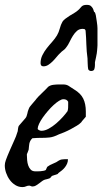

<svg xmlns="http://www.w3.org/2000/svg" viewBox="-21 -761 417 781"><path d="M-0.5 -98.1Q0 -101.6 2.7 -109.4Q5.4 -117.2 9 -126Q12.7 -134.8 16.1 -142.8Q19.5 -150.9 21.5 -155.3Q28.3 -171.9 36.6 -189.2Q44.9 -206.5 49.3 -222.2Q50.8 -225.1 51.3 -229Q51.8 -232.9 52.2 -236.8Q52.7 -240.7 53.7 -244.6Q54.7 -248.5 57.1 -251L82.5 -280.3Q85.4 -283.7 87.2 -288.6Q88.9 -293.5 90.1 -298.6Q91.3 -303.7 92.5 -308.8Q93.8 -314 95.7 -317.4Q95.7 -318.8 97.9 -322.8Q100.1 -326.7 101.1 -327.6Q103.5 -330.6 107.7 -335.7Q111.8 -340.8 116.2 -345.7Q120.6 -350.6 123.8 -354.5Q127 -358.4 127 -358.9Q128.9 -361.8 135.7 -368.7Q142.6 -375.5 150.4 -383.1Q158.2 -390.6 165.3 -397.7Q172.4 -404.8 175.3 -408.2Q184.1 -414.6 196 -416Q208 -417.5 219.2 -417.5H234.4Q242.2 -417.5 247.3 -416.3Q252.4 -415 256.8 -412.6Q261.2 -410.2 266.6 -406.2Q272 -402.3 280.8 -397Q307.1 -381.3 317.6 -359.9Q328.1 -338.4 328.1 -307.6V-286.1Q327.1 -285.2 324.5 -282Q321.8 -278.8 318.6 -275.1Q315.4 -271.5 312.7 -268.3Q310.1 -265.1 309.6 -263.7Q303.7 -257.3 292 -250Q280.3 -242.7 266.8 -235.6Q253.4 -228.5 240.2 -222.9Q227.1 -217.3 218.3 -214.4Q196.8 -203.6 181.2 -201.9Q165.5 -200.2 148.9 -200.2Q140.1 -200.2 131.3 -200Q122.6 -199.7 110.8 -198.7Q105 -193.4 102.3 -188Q99.6 -182.6 98.4 -177.2Q97.2 -171.9 96.9 -165.8Q96.7 -159.7 95.7 -152.8Q95.7 -152.3 94.7 -149.7Q93.8 -147 92.5 -143.8Q91.3 -140.6 90.1 -137.7Q88.9 -134.8 88.4 -134.3V-129.4Q88.4 -120.6 89.4 -109.4Q90.3 -98.1 93.8 -88.1Q97.2 -78.1 104 -71Q110.8 -64 123 -64Q126 -64 131.6 -64Q137.2 -64 143.6 -64.5Q149.9 -64.9 156 -66.2Q162.1 -67.4 165 -69.3Q165.5 -69.8 166.5 -72Q167.5 -74.2 168.5 -76.7Q169.4 -79.1 170.7 -81.3Q171.9 -83.5 172.9 -83.5Q181.6 -90.3 195.1 -95.5Q208.5 -100.6 218.3 -107.9Q224.1 -111.3 229.7 -112.3Q235.4 -113.3 241.2 -113.3H255.4Q255.4 -103.5 252 -95.5Q248.5 -87.4 243.2 -80.6Q237.8 -73.7 231 -68.1Q224.1 -62.5 217.3 -57.6L213.4 -53.2L190.4 -45.4Q189.9 -45.4 188.7 -43.7Q187.5 -42 186 -40.3Q184.6 -38.6 183.1 -37.1Q181.6 -35.6 180.2 -35.6Q179.7 -35.2 177.2 -34.4Q174.8 -33.7 172.4 -33Q169.9 -32.2 167.7 -31.7Q165.5 -31.2 165 -31.2Q157.7 -29.8 151.1 -24.9Q144.5 -20 138.2 -15.1Q131.8 -10.3 125.2 -6.3Q118.7 -2.4 110.8 -2.4Q107.9 -2.4 104.2 -4.2Q100.6 -5.9 98.1 -5.9Q90.8 -5.9 84.7 -2.9Q78.6 0 70.3 0Q54.7 0 41.5 -8.1Q28.3 -16.1 18.8 -29.1Q9.3 -42 3.9 -57.6Q-1.5 -73.2 -1.5 -87.9ZM132.3 -237.3Q132.3 -235.4 134.3 -233.9Q136.2 -232.4 138.7 -231.2Q141.1 -230 143.6 -229.5Q146 -229 147.5 -229Q161.6 -229 177.5 -237.8Q193.4 -246.6 208 -259.3Q222.7 -272 234.9 -285.6Q247.1 -299.3 253.9 -309.1Q255.9 -316.9 256.1 -322.8Q256.3 -328.6 256.3 -335.4V-347.2Q252.9 -353 248.3 -355.2Q243.7 -357.4 236.8 -357.4Q229.5 -357.4 219 -350.8Q208.5 -344.2 196.8 -333.5Q185.1 -322.8 173.6 -309.3Q162.1 -295.9 152.8 -282.7Q143.6 -269.5 137.9 -257.3Q132.3 -245.1 132.3 -237.3ZM337.4 -481.9Q336.9 -483.9 336.4 -489.7Q335.9 -495.6 335.7 -502.2Q335.4 -508.8 335.2 -514.9Q335 -521 335 -523.4Q331.1 -551.3 330.3 -579.3Q329.6 -607.4 327.1 -636.7Q325.2 -642.1 322.3 -642.8Q319.3 -643.6 315.4 -643.6Q301.3 -643.6 292 -635.3Q282.7 -627 275.4 -615.2Q268.1 -603.5 262 -590.6Q255.9 -577.6 248.5 -568.4Q244.1 -561.5 236.8 -556.4Q229.5 -551.3 224.1 -545.4Q216.8 -538.6 209.2 -529.3Q201.7 -520 193.4 -511.7Q185.1 -503.4 175.8 -497.3Q166.5 -491.2 155.8 -491.2Q149.4 -491.2 146.7 -494.9Q144 -498.5 144 -503.9Q144 -521.5 151.4 -536.4Q158.7 -551.3 169.2 -564.7Q179.7 -578.1 191.2 -590.8Q202.6 -603.5 210.9 -617.2Q218.3 -629.9 222.2 -645Q226.1 -660.2 232.9 -672.4Q236.8 -678.7 244.9 -684.8Q252.9 -690.9 262.2 -696.8Q271.5 -702.6 280.8 -708Q290 -713.4 295.9 -718.8Q301.8 -723.6 304.9 -727.8Q308.1 -731.9 311.3 -734.9Q314.5 -737.8 319.1 -739.5Q323.7 -741.2 332.5 -741.2Q343.3 -741.2 348.6 -736.6Q354 -731.9 356.7 -726.6Q359.4 -721.2 360.4 -716.6Q361.3 -711.9 363.8 -711.9Q364.3 -711.9 366.2 -708L368.7 -699.2Q369.1 -695.8 370.4 -688.5Q371.6 -681.2 372.8 -673.1Q374 -665 374.8 -657.5Q375.5 -649.9 375.5 -646V-610.4V-576.7Q375.5 -574.2 375 -568.1Q374.5 -562 374 -555.7Q373.5 -549.3 372.6 -543.7Q371.6 -538.1 371.1 -536.1Q371.1 -534.7 370.1 -530.5Q369.1 -526.4 368.2 -521.5Q367.2 -516.6 366.2 -512.5Q365.2 -508.3 365.2 -507.3V-503.9V-496.6Q365.2 -487.8 362.8 -480Q360.4 -472.2 349.1 -472.2Q345.2 -472.2 341.3 -474.9Q337.4 -477.5 337.4 -481.9Z"/></svg>

Font: IM FELL English
Style: Italic
Weight: 400
Italic angle: -18°
Designer: Igino Marini
Foundry: Igino Marini
Version: 3.00